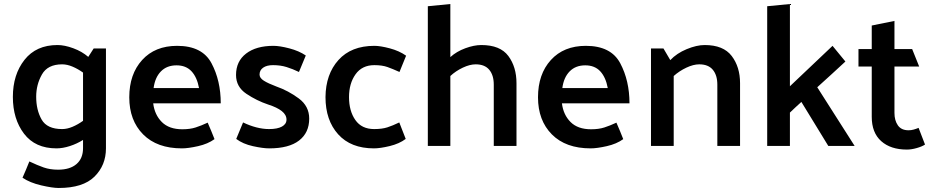

<svg xmlns="http://www.w3.org/2000/svg" viewBox="-20 -726 4636 955"><path d="M393 -365Q368 -383 341 -394.5Q314 -406 289 -406Q217 -406 188.5 -355.5Q160 -305 160 -245Q160 -179 187 -131.5Q214 -84 289 -84Q314 -84 341 -95.5Q368 -107 393 -125ZM507 12Q507 96 450 152.5Q393 209 272 209Q241 209 185 196Q129 183 92 158Q101 138 109.5 117.5Q118 97 126 77Q166 96 197.5 107Q229 118 269 118Q328 118 360.5 90Q393 62 393 11V-30Q363 -11 327.5 0.5Q292 12 261 12Q155 12 99.5 -61Q44 -134 44 -244Q44 -355 102 -428.5Q160 -502 266 -502Q301 -502 344.5 -486Q388 -470 419 -443L446 -485H507Z M1078 -212H742Q749 -155 785 -119Q821 -83 887 -83Q925 -83 953 -92Q981 -101 1013 -116Q1022 -96 1030.5 -75Q1039 -54 1047 -34Q1014 -10 965 1Q916 12 885 12Q761 12 692 -57.5Q623 -127 623 -242Q623 -357 687 -427.5Q751 -498 861 -498Q986 -498 1032 -411.5Q1078 -325 1078 -212ZM970 -288Q960 -342 932.5 -371.5Q905 -401 858 -401Q810 -401 780.5 -371Q751 -341 744 -288Z M1467 -368Q1436 -383 1405.5 -392.5Q1375 -402 1338 -402Q1307 -402 1289 -389.5Q1271 -377 1271 -355Q1271 -338 1292.5 -324.5Q1314 -311 1354 -296Q1414 -275 1466 -236.5Q1518 -198 1518 -136Q1518 -66 1467.5 -27Q1417 12 1319 12Q1288 12 1238 1Q1188 -10 1155 -35L1189 -117Q1222 -101 1255 -92.5Q1288 -84 1318 -84Q1360 -84 1382.5 -96.5Q1405 -109 1405 -131Q1405 -155 1381.5 -173.5Q1358 -192 1314 -206Q1257 -225 1205.5 -259.5Q1154 -294 1154 -353Q1154 -421 1204 -459.5Q1254 -498 1340 -498Q1371 -498 1419 -485.5Q1467 -473 1501 -450Z M1842 -402Q1781 -402 1748.5 -356.5Q1716 -311 1716 -243Q1716 -174 1747.5 -129Q1779 -84 1841 -84Q1880 -84 1906.5 -92.5Q1933 -101 1966 -117L1998 -35Q1966 -11 1918.5 0.5Q1871 12 1840 12Q1725 12 1662 -58Q1599 -128 1599 -243Q1600 -357 1663.5 -427.5Q1727 -498 1842 -498Q1872 -498 1919 -485.5Q1966 -473 2000 -449L1967 -368Q1934 -383 1907.5 -392.5Q1881 -402 1842 -402Z M2220 -442Q2251 -470 2294.5 -486Q2338 -502 2374 -502Q2468 -502 2508.5 -447.5Q2549 -393 2549 -312V0H2436V-305Q2436 -352 2413.5 -379Q2391 -406 2346 -406Q2317 -406 2282 -389.5Q2247 -373 2220 -348V0H2108V-695L2220 -706Z M3111 -212H2775Q2782 -155 2818 -119Q2854 -83 2920 -83Q2958 -83 2986 -92Q3014 -101 3046 -116Q3055 -96 3063.5 -75Q3072 -54 3080 -34Q3047 -10 2998 1Q2949 12 2918 12Q2794 12 2725 -57.5Q2656 -127 2656 -242Q2656 -357 2720 -427.5Q2784 -498 2894 -498Q3019 -498 3065 -411.5Q3111 -325 3111 -212ZM3003 -288Q2993 -342 2965.5 -371.5Q2938 -401 2891 -401Q2843 -401 2813.5 -371Q2784 -341 2777 -288Z M3314 -427Q3346 -461 3395.5 -481.5Q3445 -502 3485 -502Q3578 -502 3619.5 -447.5Q3661 -393 3661 -312V0H3548V-305Q3548 -352 3525.5 -379Q3503 -406 3458 -406Q3429 -406 3394 -389.5Q3359 -373 3331 -348V0H3218V-485H3280Z M3796 0V-695L3909 -706V-297L4121 -498L4185 -420Q4151 -388 4115.5 -356Q4080 -324 4045 -292L4231 0H4100L3966 -219Q3952 -206 3937 -192.5Q3922 -179 3909 -166V0Z M4581 -7Q4566 3 4539.5 10.5Q4513 18 4491 18Q4410 18 4363 -24Q4316 -66 4316 -145V-395H4250V-482H4316V-599L4429 -622V-482H4517L4552 -395H4429V-164Q4429 -127 4446 -102.5Q4463 -78 4499 -78Q4512 -78 4524.5 -81.5Q4537 -85 4549 -90Z"/></svg>

Font: Palanquin SemiBold
Style: Regular
Weight: 600
Designer: Pria Ravichandran
Version: Version 1.0.4